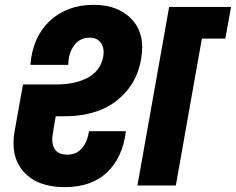

<svg xmlns="http://www.w3.org/2000/svg" viewBox="-20 -769 978 796"><path d="M248 6.8Q135.3 6.8 78.4 -56.6Q21.5 -120.1 41 -227.1L75.2 -418.9H214.8Q249.5 -418.9 279.8 -424.8Q310.1 -430.7 337.6 -443.6Q365.2 -456.5 383.8 -479.7Q402.3 -502.9 408.2 -535.2Q413.6 -569.8 398.2 -591.3Q382.8 -612.8 352.1 -612.8Q310.5 -612.8 286.9 -580.1Q263.2 -547.4 263.2 -500H106Q115.2 -615.7 186.5 -682.4Q257.8 -749 369.1 -749Q469.7 -749 526.6 -688.5Q583.5 -627.9 564.9 -523.9Q551.3 -444.8 504.2 -390.4Q457 -335.9 392.6 -311.5Q328.1 -287.1 250 -287.1H210.9L199.2 -216.8Q191.9 -177.2 205.8 -152.6Q219.7 -127.9 259.8 -127.9Q296.4 -127.9 319.1 -153.6Q341.8 -179.2 349.1 -225.1H502Q488.3 -115.2 423.6 -54.2Q358.9 6.8 248 6.8ZM549.8 0 681.2 -740.2H938L914.1 -608.9H816.9L709 0Z"/></svg>

Font: SVN-Poppins
Style: Bold Italic
Weight: 700
Italic angle: -10°
Designer: Ninad Kale (Devanagari), Jonny Pinhorn (Latin)
Foundry: Indian Type Foundry
Version: Version 3.002 2017